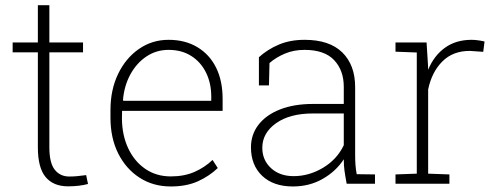

<svg xmlns="http://www.w3.org/2000/svg" viewBox="-20 -687 1863 718"><path d="M234.4 9.8Q179.7 9.8 150.6 -24.9Q121.6 -59.6 121.6 -136.2V-491.2H27.3V-528.3H121.6V-667.5H164.6V-528.3H290.5V-491.2H164.6V-136.2Q164.6 -77.6 184.8 -52.2Q205.1 -26.9 238.8 -26.9Q254.9 -26.9 269 -28.3Q283.2 -29.8 302.2 -32.2L309.1 1Q293 5.4 274.2 7.6Q255.4 9.8 234.4 9.8Z M618.7 10.3Q552.7 10.3 502 -22.5Q451.2 -55.2 422.1 -113Q393.1 -170.9 393.1 -246.6V-275.4Q393.1 -351.1 421.6 -410.4Q450.2 -469.7 499.5 -503.9Q548.8 -538.1 610.4 -538.1Q672.4 -538.1 718 -510.7Q763.7 -483.4 788.1 -434.1Q812.5 -384.8 812.5 -317.4V-272.5H436.5L436 -243.2Q436.5 -181.2 459.5 -132.3Q482.4 -83.5 523.4 -55.4Q564.5 -27.3 618.7 -27.3Q668.5 -27.3 706.8 -43.9Q745.1 -60.5 774.9 -88.9L794.4 -58.6Q762.7 -28.3 720 -9Q677.2 10.3 618.7 10.3ZM441.4 -310.1H770V-325.7Q770 -375.5 750.7 -415Q731.4 -454.6 695.6 -477.5Q659.7 -500.5 610.4 -500.5Q564.5 -500.5 527.6 -475.8Q490.7 -451.2 467.5 -408.7Q444.3 -366.2 439.9 -313Z M1075.2 10.3Q1002.4 10.3 960.4 -29.5Q918.5 -69.3 918.5 -136.2Q918.5 -184.1 946.8 -220.7Q975.1 -257.3 1027.3 -277.8Q1079.6 -298.3 1150.4 -298.3H1265.6V-362.3Q1265.6 -423.8 1229.5 -462.2Q1193.4 -500.5 1118.7 -500.5Q1078.1 -500.5 1044.9 -486.3Q1011.7 -472.2 987.8 -451.2L985.8 -367.7H948.2V-473.1Q981.4 -502.9 1023.4 -520.5Q1065.4 -538.1 1119.1 -538.1Q1211.9 -538.1 1260 -491Q1308.1 -443.8 1308.1 -361.3V-106.4Q1308.1 -88.4 1309.3 -70.8Q1310.5 -53.2 1314 -35.6L1382.3 -34.7V0H1276.4Q1270.5 -31.7 1268.1 -49.8Q1265.6 -67.9 1265.6 -91.3Q1236.3 -46.4 1186.8 -18.1Q1137.2 10.3 1075.2 10.3ZM1078.1 -28.3Q1135.7 -28.3 1188 -59.6Q1240.2 -90.8 1265.6 -144V-262.7H1150.4Q1063.5 -262.7 1012.2 -226.1Q960.9 -189.5 960.9 -134.3Q960.9 -88.4 993.4 -58.3Q1025.9 -28.3 1078.1 -28.3Z M1459 0V-34.7L1538.6 -37.6V-490.7L1459 -493.7V-528.3H1575.2L1580.6 -442.4L1581.1 -426.3Q1603 -479 1644 -508.5Q1685.1 -538.1 1743.7 -538.1Q1755.9 -538.1 1770.5 -535.9Q1785.2 -533.7 1792 -531.7L1787.1 -493.2L1737.8 -496.6Q1674.3 -497.1 1634.5 -457.5Q1594.7 -418 1581.1 -352.5V-37.6L1660.6 -34.7V0Z"/></svg>

Font: Roboto Slab ExtraLight
Style: Regular
Weight: 250
Designer: Google
Version: Version 2.000; ttfautohint (v1.8.1.43-b0c9)